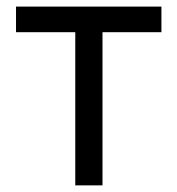

<svg xmlns="http://www.w3.org/2000/svg" viewBox="-20 -559 535 579"><path d="M28.3 -461.9V-539.1H466.8V-461.9H289.1V0H207V-461.9Z"/></svg>

Font: Inter Display V
Style: Regular
Weight: 400
Designer: Rasmus Andersson
Foundry: rsms
Version: Version 3.015;git-src